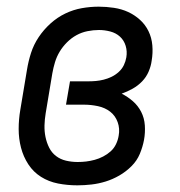

<svg xmlns="http://www.w3.org/2000/svg" viewBox="-20 -548 540 576"><path d="M212 8Q182 8 154 2.5Q126 -3 103 -17.5Q80 -32 65 -55Q50 -78 43 -105Q36 -132 36 -161Q36 -190 41 -219L61 -339Q65 -364 73 -389Q81 -414 96 -436.5Q111 -459 131.5 -477.5Q152 -496 176 -507.5Q200 -519 225.5 -523.5Q251 -528 276 -528Q299 -528 322 -524.5Q345 -521 364.5 -512Q384 -503 400 -488.5Q416 -474 425.5 -454.5Q435 -435 437 -412Q439 -389 435 -366Q433 -350 426 -333.5Q419 -317 406.5 -304Q394 -291 378 -282Q362 -273 345 -267Q363 -258 378.5 -244.5Q394 -231 403.5 -212.5Q413 -194 414.5 -172Q416 -150 412 -128Q408 -107 399.5 -86.5Q391 -66 374.5 -49.5Q358 -33 338 -21.5Q318 -10 297 -3.5Q276 3 254.5 5.5Q233 8 212 8ZM213 -62Q226 -62 238.5 -63.5Q251 -65 264 -68.5Q277 -72 289.5 -78.5Q302 -85 312 -94Q322 -103 328 -115.5Q334 -128 336 -141Q340 -162 333 -181.5Q326 -201 310.5 -213Q295 -225 274 -229.5Q253 -234 232 -234H178L190 -304H244Q256 -304 267.5 -305Q279 -306 291 -309Q303 -312 314.5 -317.5Q326 -323 336 -332Q346 -341 351.5 -352.5Q357 -364 359 -376Q362 -394 357 -410.5Q352 -427 340 -438Q328 -449 311 -453.5Q294 -458 277 -458Q260 -458 242.5 -454.5Q225 -451 209.5 -442.5Q194 -434 181 -421Q168 -408 159 -393Q150 -378 145 -361.5Q140 -345 137 -328L117 -208Q114 -190 113.5 -172Q113 -154 116.5 -137Q120 -120 127.5 -105Q135 -90 148 -80Q161 -70 178 -66Q195 -62 213 -62Z"/></svg>

Font: Iosevka Curly Slab
Style: Italic
Weight: 400
Italic angle: -9°
Monospace: yes
Designer: Belleve Invis
Foundry: Belleve Invis
Version: Version 22.1.2; ttfautohint (v1.8.4)